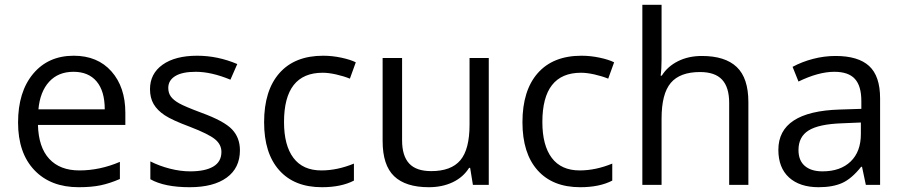

<svg xmlns="http://www.w3.org/2000/svg" viewBox="-20 -780 3814 810"><path d="M312 9.8Q193.4 9.8 124.8 -62.5Q56.2 -134.8 56.2 -263.2Q56.2 -392.6 119.9 -468.8Q183.6 -544.9 291 -544.9Q391.6 -544.9 450.2 -478.8Q508.8 -412.6 508.8 -304.2V-252.9H140.1Q142.6 -158.7 187.7 -109.9Q232.9 -61 314.9 -61Q401.4 -61 485.8 -97.2V-24.9Q442.9 -6.3 404.5 1.7Q366.2 9.8 312 9.8ZM290 -477.1Q225.6 -477.1 187.3 -435.1Q148.9 -393.1 142.1 -318.8H421.9Q421.9 -395.5 387.7 -436.3Q353.5 -477.1 290 -477.1Z M992.2 -146Q992.2 -71.3 936.5 -30.8Q880.9 9.8 780.3 9.8Q673.8 9.8 614.3 -23.9V-99.1Q652.8 -79.6 697 -68.4Q741.2 -57.1 782.2 -57.1Q845.7 -57.1 879.9 -77.4Q914.1 -97.7 914.1 -139.2Q914.1 -170.4 887 -192.6Q859.9 -214.8 781.2 -245.1Q706.5 -272.9 675 -293.7Q643.6 -314.5 628.2 -340.8Q612.8 -367.2 612.8 -403.8Q612.8 -469.2 666 -507.1Q719.2 -544.9 812 -544.9Q898.4 -544.9 981 -509.8L952.1 -443.8Q871.6 -477.1 806.2 -477.1Q748.5 -477.1 719.2 -459Q689.9 -440.9 689.9 -409.2Q689.9 -387.7 700.9 -372.6Q711.9 -357.4 736.3 -343.8Q760.7 -330.1 830.1 -304.2Q925.3 -269.5 958.7 -234.4Q992.2 -199.2 992.2 -146Z M1337.9 9.8Q1221.7 9.8 1158 -61.8Q1094.2 -133.3 1094.2 -264.2Q1094.2 -398.4 1158.9 -471.7Q1223.6 -544.9 1343.3 -544.9Q1381.8 -544.9 1420.4 -536.6Q1459 -528.3 1481 -517.1L1456.1 -448.2Q1429.2 -459 1397.5 -466.1Q1365.7 -473.1 1341.3 -473.1Q1178.2 -473.1 1178.2 -265.1Q1178.2 -166.5 1218 -113.8Q1257.8 -61 1335.9 -61Q1402.8 -61 1473.1 -89.8V-18.1Q1419.4 9.8 1337.9 9.8Z M1676.3 -535.2V-188Q1676.3 -122.6 1706.1 -90.3Q1735.8 -58.1 1799.3 -58.1Q1883.3 -58.1 1922.1 -104Q1960.9 -149.9 1960.9 -253.9V-535.2H2042V0H1975.1L1963.4 -71.8H1959Q1934.1 -32.2 1889.9 -11.2Q1845.7 9.8 1789.1 9.8Q1691.4 9.8 1642.8 -36.6Q1594.2 -83 1594.2 -185.1V-535.2Z M2427.7 9.8Q2311.5 9.8 2247.8 -61.8Q2184.1 -133.3 2184.1 -264.2Q2184.1 -398.4 2248.8 -471.7Q2313.5 -544.9 2433.1 -544.9Q2471.7 -544.9 2510.3 -536.6Q2548.8 -528.3 2570.8 -517.1L2545.9 -448.2Q2519 -459 2487.3 -466.1Q2455.6 -473.1 2431.2 -473.1Q2268.1 -473.1 2268.1 -265.1Q2268.1 -166.5 2307.9 -113.8Q2347.7 -61 2425.8 -61Q2492.7 -61 2563 -89.8V-18.1Q2509.3 9.8 2427.7 9.8Z M3056.2 0V-346.2Q3056.2 -411.6 3026.4 -443.8Q2996.6 -476.1 2933.1 -476.1Q2848.6 -476.1 2809.8 -430.2Q2771 -384.3 2771 -279.8V0H2689.9V-759.8H2771V-529.8Q2771 -488.3 2767.1 -460.9H2772Q2795.9 -499.5 2840.1 -521.7Q2884.3 -543.9 2940.9 -543.9Q3039.1 -543.9 3088.1 -497.3Q3137.2 -450.7 3137.2 -349.1V0Z M3632.8 0 3616.7 -76.2H3612.8Q3572.8 -25.9 3533 -8.1Q3493.2 9.8 3433.6 9.8Q3354 9.8 3308.8 -31.2Q3263.7 -72.3 3263.7 -147.9Q3263.7 -310.1 3522.9 -317.9L3613.8 -320.8V-354Q3613.8 -417 3586.7 -447Q3559.6 -477.1 3500 -477.1Q3433.1 -477.1 3348.6 -436L3323.7 -498Q3363.3 -519.5 3410.4 -531.7Q3457.5 -543.9 3504.9 -543.9Q3600.6 -543.9 3646.7 -501.5Q3692.9 -459 3692.9 -365.2V0ZM3449.7 -57.1Q3525.4 -57.1 3568.6 -98.6Q3611.8 -140.1 3611.8 -214.8V-263.2L3530.8 -259.8Q3434.1 -256.3 3391.4 -229.7Q3348.6 -203.1 3348.6 -147Q3348.6 -103 3375.2 -80.1Q3401.9 -57.1 3449.7 -57.1Z"/></svg>

Font: f04114697
Style: Regular
Weight: 400
Foundry: Ascender Corporation
Version: Version 1.10